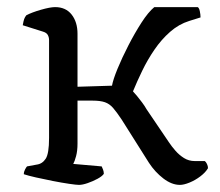

<svg xmlns="http://www.w3.org/2000/svg" viewBox="-20 -520 619 540"><path d="M202 0Q195 0 174.5 -3Q154 -6 128.5 -11Q103 -16 81 -21Q59 -26 47 -30Q47 -37 50.5 -43.5Q54 -50 56 -52L83 -57Q99 -59 108.5 -73.5Q118 -88 118 -132V-407Q118 -415 114.5 -421.5Q111 -428 101 -431L44 -449Q46 -461 48 -466.5Q50 -472 54 -477Q69 -485 95 -492.5Q121 -500 135 -500Q165 -500 181.5 -479Q198 -458 198 -425V-276L295 -279Q298 -296 310.5 -326.5Q323 -357 341 -392Q359 -427 378 -456.5Q397 -486 414 -500H536Q540 -498 542 -488.5Q544 -479 544 -471L512 -461Q483 -452 458.5 -430.5Q434 -409 414.5 -380.5Q395 -352 380 -321Q365 -290 354 -263Q358 -259 365 -250.5Q372 -242 379.5 -232Q387 -222 392 -213L455 -120Q463 -108 473.5 -96Q484 -84 497.5 -75.5Q511 -67 528 -67H556Q559 -65 562 -59Q565 -53 565 -47Q558 -35 543.5 -24Q529 -13 513 -6.5Q497 0 486 0Q463 0 439.5 -18Q416 -36 399 -62L322 -184Q308 -205 298 -216.5Q288 -228 275 -232.5Q262 -237 240 -237H198V-116Q198 -96 194 -81Q190 -66 186 -59L266 -52Q268 -48 270 -42.5Q272 -37 272 -31Q267 -24 254 -17Q241 -10 226.5 -5Q212 0 202 0Z"/></svg>

Font: Texturina Medium 12pt Light
Style: Regular
Weight: 300
Version: Version 1.002